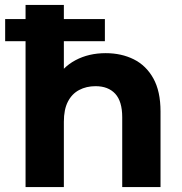

<svg xmlns="http://www.w3.org/2000/svg" viewBox="-20 -762 742 782"><path d="M84.1 0V-742H240.1V-388.8L204.8 -433.6Q233.8 -488.4 287.7 -516.9Q341.6 -545.5 410.4 -545.5Q474.6 -545.5 525 -520.3Q575.4 -495.1 604.6 -442.6Q633.8 -390.2 633.8 -307.8V0H477.8V-284.5Q477.8 -349.3 449.3 -380.2Q420.7 -411 369.2 -411Q331.7 -411 302.3 -395.4Q272.8 -379.8 256.5 -347.9Q240.1 -316.1 240.1 -266.1V0ZM1 -594.2V-684.3H407.2V-594.2Z"/></svg>

Font: Montserrat Thin
Style: Regular
Weight: 100
Designer: Julieta Ulanovsky
Foundry: Julieta Ulanovsky
Version: Version 9.000